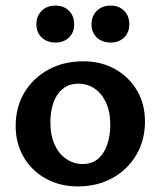

<svg xmlns="http://www.w3.org/2000/svg" viewBox="-20 -653 574 686"><path d="M258 13Q194 13 143.5 -15Q93 -43 64.5 -92Q36 -141 36 -203Q36 -271 67.5 -323Q99 -375 153.5 -404.5Q208 -434 277 -434Q341 -434 390.5 -406.5Q440 -379 469 -330.5Q498 -282 498 -219Q498 -152 467 -99.5Q436 -47 382 -17Q328 13 258 13ZM275 -67Q310 -67 332 -87Q354 -107 364 -139Q374 -171 374 -206Q374 -254 358.5 -287Q343 -320 317.5 -337Q292 -354 260 -354Q226 -354 203.5 -335Q181 -316 170.5 -285Q160 -254 160 -217Q160 -169 175.5 -135.5Q191 -102 217.5 -84.5Q244 -67 275 -67ZM178 -501Q148 -501 129 -519Q110 -537 110 -566Q110 -596 129 -614.5Q148 -633 178 -633Q208 -633 226.5 -614.5Q245 -596 245 -566Q245 -537 226.5 -519Q208 -501 178 -501ZM376 -501Q345 -501 326 -519Q307 -537 307 -566Q307 -596 326 -614.5Q345 -633 376 -633Q405 -633 423.5 -614.5Q442 -596 442 -566Q442 -537 423.5 -519Q405 -501 376 -501Z"/></svg>

Font: Ysabeau
Style: Bold
Weight: 700
Designer: Christian Thalmann (Catharsis Fonts)
Version: Version 2.000;gftools[0.9.27.dev2+g8671c4b]